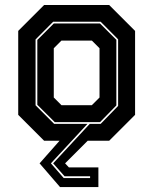

<svg xmlns="http://www.w3.org/2000/svg" viewBox="-20 -560 610 764"><path d="M195.5 -67H380.5L450 -138.5V-403.5L380.5 -473.5H191.5L121.5 -403V-141ZM198 -74 128.5 -143V-401L194 -466.5H378L443 -401.5V-140.5L378 -74ZM224.5 -141.5H345.5L376 -172V-368L345.5 -398.5H224.5L194 -368V-172ZM328 -67 182.5 90 233.5 148.5H338.5V141.5H237L191.5 90L337 -67ZM414.5 -540 517.5 -437V-103L414.5 0H329L239 90L254 106H371.5V184.5H219L137.5 90L217 0H155.5L52.5 -103V-437L155.5 -540Z"/></svg>

Font: Tourney ExtraBold
Style: Regular
Weight: 800
Designer: Tyler Finck
Foundry: Etcetera Type Co
Version: Version 1.015